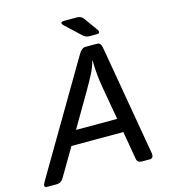

<svg xmlns="http://www.w3.org/2000/svg" viewBox="-162 -972 952 1073"><g transform="rotate(-15 313.5 -436.0)"><path d="M302.2 -846.2Q274.9 -871.6 312.5 -871.6H383.3Q407.2 -871.6 420.4 -853.5L474.6 -777.8Q493.2 -752 464.8 -752H424.8Q402.3 -752 387.7 -766.1ZM-22.9 0Q-47.9 0 -28.8 -32.2L347.2 -670.4Q364.7 -700.2 386.2 -700.2H454.6Q474.6 -700.2 480 -670.4L590.3 -32.2Q595.7 0 569.8 0H525.4Q499.5 0 495.6 -23.9L467.8 -185.5H167.5L72.3 -23.9Q58.1 0 31.7 0ZM215.3 -265.6H453.6L419.4 -460.9Q413.1 -496.1 409.2 -537.8Q405.3 -579.6 405.3 -615.7H403.3Q394.5 -581.1 376 -544.9Q357.4 -508.8 329.6 -460.9Z"/></g></svg>

Font: Istok
Style: Italic
Weight: 500
Italic angle: -13°
Designer: Andrey V. Panov
Foundry: Andrey V. Panov
Version: Version 1.0.3